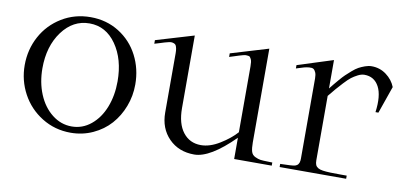

<svg xmlns="http://www.w3.org/2000/svg" viewBox="-56 -679 1799 855"><g transform="rotate(10 843.5 -251.0)"><path d="M294.9 11.2Q223.6 11.2 165 -25.1Q106.4 -61.5 74.2 -121.3Q42 -181.2 42 -250Q42 -320.8 74.2 -380.4Q106.4 -439.9 164.8 -475.6Q223.1 -511.2 294.9 -511.2Q366.7 -511.2 423.6 -475.6Q480.5 -439.9 511.2 -380.4Q542 -320.8 542 -250Q542 -198.2 523.9 -150.9Q505.9 -103.5 473.9 -67.6Q441.9 -31.7 395.3 -10.3Q348.6 11.2 294.9 11.2ZM122.1 -250Q122.1 -186.5 144 -133.3Q166 -80.1 206.1 -48.6Q246.1 -17.1 294.9 -17.1Q343.3 -17.1 381.8 -48.6Q420.4 -80.1 441.2 -133.1Q461.9 -186 461.9 -250Q461.9 -350.1 415.5 -416.5Q369.1 -482.9 294.9 -482.9Q220.2 -482.9 171.1 -416.3Q122.1 -349.6 122.1 -250Z M593.8 -443.8V-460L765.1 -511.2V-183.1Q765.1 -112.8 795.2 -74Q825.2 -35.2 876 -35.2Q916.5 -35.2 961.2 -62.7Q1005.9 -90.3 1033.2 -121.1V-418.9Q1033.2 -430.2 1032.2 -438Q1031.2 -445.8 1028.6 -451.2Q1025.9 -456.5 1023.4 -459.7Q1021 -462.9 1014.9 -463.6Q1008.8 -464.4 1004.4 -464.4Q1000 -464.4 990.7 -461.9Q981.4 -459.5 974.6 -457.3Q967.8 -455.1 954.6 -450.9Q941.4 -446.8 932.1 -443.8V-460L1102.1 -511.2V-86.9Q1102.1 -61 1106.4 -46.1Q1110.8 -31.2 1124.8 -24.7Q1138.7 -18.1 1149.4 -16.6Q1160.2 -15.1 1187 -14.6Q1197.8 -14.2 1203.1 -14.2V0H1033.2V-96.2Q925.8 11.2 854 11.2Q783.7 11.2 739.3 -33.9Q694.8 -79.1 694.8 -150.9V-418.9Q694.8 -431.2 693.1 -439.7Q691.4 -448.2 688.7 -453.4Q686 -458.5 680.2 -460.7Q674.3 -462.9 669.7 -463.4Q665 -463.9 655 -461.7Q645 -459.5 637.9 -457.3Q630.9 -455.1 616.9 -450.7Q603 -446.3 593.8 -443.8Z M1616.7 -314.9Q1627 -390.6 1605.7 -430.4Q1584.5 -470.2 1539.6 -470.2Q1525.9 -470.2 1510.3 -462.2Q1494.6 -454.1 1482.7 -445.1Q1470.7 -436 1451.7 -415.5Q1432.6 -395 1423.8 -384.5Q1415 -374 1394.5 -349.1V-58.1Q1394.5 -44.9 1397.9 -37.1Q1401.4 -29.3 1409.7 -24.4Q1418 -19.5 1431.6 -17.6Q1445.3 -15.6 1465.6 -14.9Q1485.8 -14.2 1513.7 -14.2Q1519 -14.2 1522.2 -14.2Q1525.4 -14.2 1530.3 -14.2Q1535.2 -14.2 1539.6 -14.2V0H1238.8V-14.2Q1293.9 -15.1 1305.7 -18.6Q1323.2 -23.9 1325.2 -44.4Q1325.7 -48.8 1325.7 -54.2V-416Q1325.7 -433.1 1321.3 -443.1Q1316.9 -453.1 1310.8 -457Q1304.7 -460.9 1291.7 -459.7Q1278.8 -458.5 1268.6 -455.6Q1258.3 -452.6 1238.3 -446.3Q1235.4 -445.3 1233.9 -444.8V-460L1394.5 -511.2V-382.8Q1407.2 -398.4 1411.6 -404.1Q1416 -409.7 1430.9 -427Q1445.8 -444.3 1454.6 -452.6Q1463.4 -460.9 1479.2 -474.9Q1495.1 -488.8 1507.3 -495.4Q1519.5 -502 1535.2 -507.6Q1550.8 -513.2 1564.9 -513.2Q1602.1 -513.2 1631.3 -491.5Q1660.6 -469.7 1672.9 -438L1629.9 -314.9Z"/></g></svg>

Font: Ortica Linear Light
Style: Regular
Weight: 300
Designer: Benedetta Bovani
Foundry: Collletttivo
Version: Version 2.000;Glyphs 3.1.2 (3151)